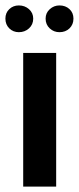

<svg xmlns="http://www.w3.org/2000/svg" viewBox="-41 -691 292 711"><path d="M-21 -622.1Q-21 -643.6 -6.6 -657.2Q7.8 -670.9 28.8 -670.9Q50.8 -670.9 66.4 -657Q82 -643.1 82 -622.1Q82 -600.1 66.4 -585.9Q50.8 -571.8 28.8 -571.8Q7.8 -571.8 -6.6 -585.9Q-21 -600.1 -21 -622.1ZM127.9 -622.1Q127.9 -643.1 143.3 -657Q158.7 -670.9 179.2 -670.9Q201.7 -670.9 216.3 -657.2Q231 -643.6 231 -622.1Q231 -600.1 216.3 -585.9Q201.7 -571.8 179.2 -571.8Q158.2 -571.8 143.1 -585.9Q127.9 -600.1 127.9 -622.1ZM44.9 -495.1H167V0H44.9Z"/></svg>

Font: Moniqa Black Paragraph
Style: Regular
Weight: 900
Designer: Rajesh Rajput
Foundry: Rajesh Rajput
Version: Version 1.000